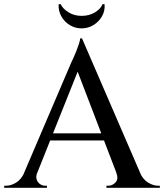

<svg xmlns="http://www.w3.org/2000/svg" viewBox="-36 -900 786 920"><path d="M357 -716 664 -6H547L324 -588ZM142 -73Q135 -53 140 -39Q145 -25 156.5 -17.5Q168 -10 180 -10H189V0H-16V-10Q-16 -10 -11.5 -10Q-7 -10 -7 -10Q16 -10 40.5 -24.5Q65 -39 81 -73ZM357 -716 365 -629 115 -3H50L307 -604Q308 -606 314.5 -619.5Q321 -633 328.5 -652Q336 -671 342 -689Q348 -707 348 -716ZM486 -261V-227H180V-261ZM521 -73H634Q650 -39 674.5 -24.5Q699 -10 722 -10Q722 -10 726 -10Q730 -10 730 -10V0H474V-10H483Q503 -10 518 -26.5Q533 -43 521 -73ZM465 -880Q468 -849 453 -822.5Q438 -796 412 -780Q386 -764 355 -764Q324 -764 298 -780Q272 -796 257.5 -822.5Q243 -849 245 -880H255Q264 -859 291.5 -841.5Q319 -824 355 -824Q392 -824 419.5 -841Q447 -858 455 -880Z"/></svg>

Font: Cinzel Medium
Style: Regular
Weight: 500
Designer: Natanael Gama
Version: Version 2.000